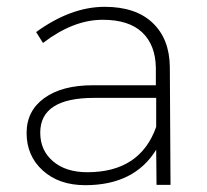

<svg xmlns="http://www.w3.org/2000/svg" viewBox="-20 -542 607 563"><path d="M480 0H439L438 -103Q374 1 230 1Q153 1 105.5 -42Q58 -85 58 -152Q58 -217 110 -254.5Q162 -292 252 -292H437V-343Q436 -410 397 -447Q358 -484 281 -484Q195 -484 106 -416L86 -448Q188 -522 287 -522Q378 -522 427.5 -475Q477 -428 478 -346ZM236 -37Q391 -37 438 -170V-255H256Q98 -255 98 -153Q98 -101 135.5 -69Q173 -37 236 -37Z"/></svg>

Font: Montserrat Ultra Light
Style: Regular
Weight: 200
Designer: Julieta Ulanovsky
Foundry: Julieta Ulanovsky
Version: Version 3.100;PS 003.100;hotconv 1.0.88;makeotf.lib2.5.64775